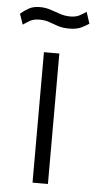

<svg xmlns="http://www.w3.org/2000/svg" viewBox="-59 -725 379 758"><g transform="rotate(5 130.0 -346.5)"><path d="M160.5 -517V0H99.5V-517ZM268.5 -644.5Q256.5 -636.5 238.5 -627.5Q220.5 -618.5 190 -618.5Q164 -618.5 145.5 -624.8Q127 -631 110 -637.2Q93 -643.5 72 -643.5Q47.5 -643.5 33.5 -635.2Q19.5 -627 6.5 -618L-8 -660Q7.5 -673.5 25 -683.2Q42.5 -693 68 -693Q90.5 -693 110.2 -686.5Q130 -680 149.5 -673.2Q169 -666.5 190.5 -666.5Q211 -666.5 225 -673.2Q239 -680 253.5 -690.5Z"/></g></svg>

Font: Public Sans Thin ExtraLight
Style: Regular
Weight: 250
Version: Version 1.007